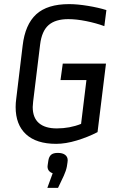

<svg xmlns="http://www.w3.org/2000/svg" viewBox="-20 -687 595 933"><path d="M56 -167Q56 -187 59 -208L90 -465Q102 -568 156 -617.5Q210 -667 316 -667Q356 -667 407.5 -658.5Q459 -650 497 -638L487 -560Q446 -575 398.5 -584.5Q351 -594 312 -594Q249 -594 216 -565Q183 -536 175 -471L141 -193Q139 -175 139 -167Q139 -115 169 -89Q199 -63 256 -63Q319 -63 374 -85L400 -298H274L285 -378H495L454 -45Q408 -21 353.5 -4.5Q299 12 253 12Q157 12 106.5 -34.5Q56 -81 56 -167ZM290 167 262 226H210L236 155Q211 146 211 122L212 113L215 93Q218 74 228.5 65Q239 56 261 56Q284 56 296.5 65.5Q309 75 309 92Q309 99 308 102L305 122Q301 143 290 167Z"/></svg>

Font: Ropa Sans
Style: Italic
Weight: 400
Version: Version 1.100